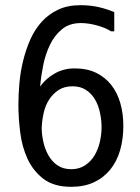

<svg xmlns="http://www.w3.org/2000/svg" viewBox="-20 -725 540 741"><path d="M409 -604Q387 -618 354 -627Q321 -636 292 -636Q248 -636 219 -612Q190 -588 172.5 -551.5Q155 -515 146.5 -472Q138 -429 135 -391Q156 -421 190.5 -441Q225 -461 268 -461Q316 -461 351 -444Q386 -427 409.5 -397Q433 -367 444.5 -326.5Q456 -286 456 -239Q456 -188 443.5 -145Q431 -102 405.5 -70.5Q380 -39 342.5 -21.5Q305 -4 255 -4Q188 -4 148 -34.5Q108 -65 86.5 -111.5Q65 -158 58 -214Q51 -270 51 -322Q51 -361 55 -405Q59 -449 69.5 -491.5Q80 -534 97 -572.5Q114 -611 140.5 -640.5Q167 -670 204 -687.5Q241 -705 290 -705Q327 -705 359 -698Q391 -691 421 -678V-604ZM141 -232Q141 -205 147.5 -176.5Q154 -148 167.5 -124.5Q181 -101 202.5 -86.5Q224 -72 255 -72Q286 -72 308.5 -87Q331 -102 345 -125.5Q359 -149 365.5 -178Q372 -207 372 -234Q372 -261 366 -289.5Q360 -318 347 -340.5Q334 -363 312.5 -377.5Q291 -392 260 -392Q228 -392 206 -377.5Q184 -363 169.5 -340.5Q155 -318 148.5 -289Q142 -260 141 -232Z"/></svg>

Font: D2Coding
Style: Regular
Weight: 400
Monospace: yes
Designer: Yong-Rak Park; Jeong-Hwan Yoon; Sang-Min Lee;
Foundry: NHN Corporation
Version: Version 1.3.2; Build 20180524